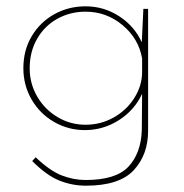

<svg xmlns="http://www.w3.org/2000/svg" viewBox="-20 -406 583 608"><path d="M449 -378V8Q449 84 403.5 133Q358 182 252 182Q209 182 168.5 166Q128 150 82 104L93 92Q138 135 175.5 149.5Q213 164 251 164Q347 164 386.5 122Q426 80 429 8L430 -109Q406 -57 356.5 -25.5Q307 6 249 6Q196 6 151 -20Q106 -46 80 -91Q54 -136 54 -190Q54 -247 80.5 -291.5Q107 -336 152 -361Q197 -386 251 -386Q309 -386 357.5 -354.5Q406 -323 429 -272L434 -378ZM430 -178V-221Q419 -284 368 -326.5Q317 -369 251 -369Q202 -369 161.5 -346.5Q121 -324 97.5 -283Q74 -242 74 -190Q74 -141 98 -100Q122 -59 162.5 -35Q203 -11 251 -11Q299 -11 340 -34Q381 -57 405.5 -96Q430 -135 430 -178Z"/></svg>

Font: Josefin Sans Thin
Style: Regular
Weight: 250
Designer: Santiago Orozco
Foundry: Typemade
Version: Version 2.000